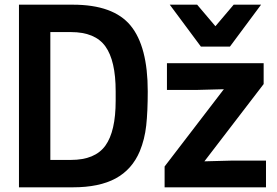

<svg xmlns="http://www.w3.org/2000/svg" viewBox="-20 -800 1184 820"><path d="M61 0ZM291 0H61V-780H291Q464 -780 537.5 -691Q611 -602 611 -410Q611 -323 604.5 -264Q598 -205 577 -154Q544 -76 474 -38Q404 0 291 0ZM283 -117Q386 -117 430 -178Q474 -239 474 -370V-410Q474 -541 430 -602Q386 -663 283 -663H195V-117ZM1116 0H683V-89L936 -419L823 -416H693V-530H1106V-441L853 -111L966 -114H1116ZM1091 -601ZM962 -601H838L705 -780H822L900 -688L978 -780H1095Z"/></svg>

Font: Tanohe Sans SemiBold
Style: Regular
Weight: 600
Designer: Village Type and Design LLC & Cristiano Sobral
Foundry: Cooper Hewitt Smithsonian Design Museum
Version: Version 1.00;September 29, 2021;FontCreator 13.0.0.2655 64-b